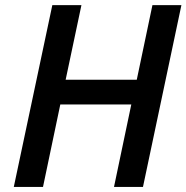

<svg xmlns="http://www.w3.org/2000/svg" viewBox="-20 -734 732 754"><path d="M185.5 -713.9H299.8L237.8 -420.9H517.1L578.6 -713.9H692.4L541.5 0H427.7L495.6 -323.7H216.8L148.9 0H34.2Z"/></svg>

Font: Viking Open Sans Light
Style: Bold Italic
Weight: 600
Italic angle: -12°
Foundry: Ascender Corporation
Version: Version 2.000